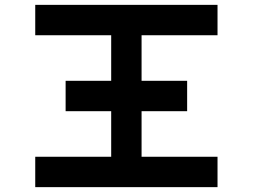

<svg xmlns="http://www.w3.org/2000/svg" viewBox="-20 -770 1040 790"><path d="M437.5 -312.5H250V-437.5H437.5V-625H125V-750H875V-625H562.5V-437.5H750V-312.5H562.5V-125H875V0H125V-125H437.5Z"/></svg>

Font: Xanmono
Style: Regular
Weight: 400
Designer: GGBotNet
Foundry: GGBotNet
Version: 1.00